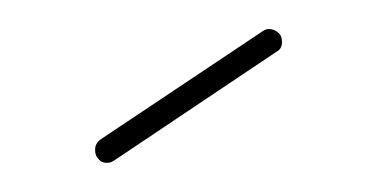

<svg xmlns="http://www.w3.org/2000/svg" viewBox="-20 -554 256 131"><path d="M163.6 -534.2C162.1 -534.2 160.6 -533.7 159.2 -532.7L48.8 -459C45.9 -457 44.9 -454.6 44.9 -451.7C44.9 -449.2 45.4 -447.3 47.4 -445.3C48.8 -443.4 50.8 -442.9 53.2 -442.9C54.7 -442.9 56.2 -443.4 57.6 -444.3L168.5 -518.6C171.4 -520 172.4 -522.5 172.4 -525.4C172.4 -527.8 171.9 -529.8 169.9 -531.7C168 -533.2 166 -534.2 163.6 -534.2Z"/></svg>

Font: Mill
Style: Thin
Weight: 100
Version: Version 001.000